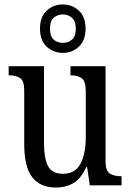

<svg xmlns="http://www.w3.org/2000/svg" viewBox="-20 -834 588 864"><path d="M232 10Q161 10 125 -36.5Q89 -83 89 -186V-427Q89 -471 70 -483Q51 -495 23 -495H19V-536H178V-189Q178 -122 196 -87Q214 -52 264 -52Q318 -52 342 -97Q366 -142 366 -215V-422Q366 -470 347 -482.5Q328 -495 300 -495H297V-536H455V-109Q455 -64 475 -52.5Q495 -41 523 -41H527V0H384L372 -82H368Q343 -28 309 -9Q275 10 232 10ZM263 -596Q220 -596 190 -624Q160 -652 160 -705Q160 -758 190 -786Q220 -814 263 -814Q305 -814 335 -786Q365 -758 365 -705Q365 -652 335 -624Q305 -596 263 -596ZM263 -641Q286 -641 303.5 -655.5Q321 -670 321 -705Q321 -740 303.5 -754.5Q286 -769 263 -769Q239 -769 222 -754.5Q205 -740 205 -705Q205 -670 222 -655.5Q239 -641 263 -641Z"/></svg>

Font: Noto Serif Georgian Condensed
Style: Regular
Weight: 400
Width: 3
Designer: Monotype Design Team, Akaki Razmadze
Foundry: Google LLC
Version: Version 2.003; ttfautohint (v1.8.4.7-5d5b)